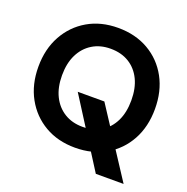

<svg xmlns="http://www.w3.org/2000/svg" viewBox="-143 -846 1065 1091"><g transform="rotate(20 389.5 -300.5)"><path d="M552 111 296 -292H457L720 111ZM389 12Q285 12 206 -34Q127 -80 82 -161.5Q37 -243 37 -350Q37 -457 82 -538.5Q127 -620 206 -666Q285 -712 389 -712Q494 -712 573.5 -666Q653 -620 697.5 -538.5Q742 -457 742 -350Q742 -243 697.5 -161.5Q653 -80 573.5 -34Q494 12 389 12ZM389 -114Q454 -114 501 -143Q548 -172 573.5 -224.5Q599 -277 599 -350Q599 -423 573.5 -475.5Q548 -528 501 -557Q454 -586 389 -586Q326 -586 279 -557Q232 -528 206 -475.5Q180 -423 180 -350Q180 -277 206 -224.5Q232 -172 279 -143Q326 -114 389 -114Z"/></g></svg>

Font: DM Sans 9pt 36pt ExtraBold
Style: Regular
Weight: 800
Version: Version 4.004;gftools[0.9.30]